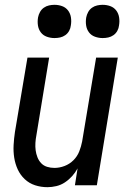

<svg xmlns="http://www.w3.org/2000/svg" viewBox="-20 -769 540 797"><path d="M177 8Q150 8 125.5 0Q101 -8 82.5 -25.5Q64 -43 53.5 -66Q43 -89 39 -114.5Q35 -140 36.5 -167Q38 -194 42 -221L94 -530H184L131 -207Q128 -192 127 -176Q126 -160 128 -145Q130 -130 135.5 -116Q141 -102 151 -91.5Q161 -81 175.5 -76.5Q190 -72 206 -72Q227 -72 248 -80Q269 -88 285 -104Q301 -120 309 -140.5Q317 -161 321 -182L379 -530H469L382 0H291L302 -70Q293 -53 279.5 -38Q266 -23 249.5 -12Q233 -1 214 3.5Q195 8 177 8ZM406 -611Q390 -611 374.5 -616.5Q359 -622 349.5 -634.5Q340 -647 337.5 -663.5Q335 -680 338 -697Q340 -708 346 -719Q352 -730 362 -737Q372 -744 383.5 -746.5Q395 -749 406 -749Q423 -749 438 -743.5Q453 -738 462.5 -725.5Q472 -713 474.5 -696.5Q477 -680 474 -663Q473 -652 467 -641Q461 -630 451 -623Q441 -616 429.5 -613.5Q418 -611 406 -611ZM206 -611Q190 -611 174.5 -616.5Q159 -622 149.5 -634.5Q140 -647 137.5 -663.5Q135 -680 138 -697Q140 -708 146 -719Q152 -730 162 -737Q172 -744 183.5 -746.5Q195 -749 206 -749Q223 -749 238 -743.5Q253 -738 262.5 -725.5Q272 -713 274.5 -696.5Q277 -680 274 -663Q273 -652 267 -641Q261 -630 251 -623Q241 -616 229.5 -613.5Q218 -611 206 -611Z"/></svg>

Font: Iosevka Curly Medium Oblique
Style: Regular
Weight: 500
Italic angle: -9°
Monospace: yes
Designer: Belleve Invis
Foundry: Belleve Invis
Version: Version 11.1.0; ttfautohint (v1.8.3)